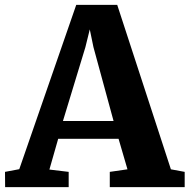

<svg xmlns="http://www.w3.org/2000/svg" viewBox="-36 -767 776 787"><path d="M43 -73.5 276.5 -747H444.5L664.5 -73L721 -62.5V0H414V-62.5L486.5 -73L450 -198H202.5L166.5 -72L245.5 -62.5V0H-15L-15.5 -62.5ZM429.5 -271 347 -574 332 -646.5 314 -573.5 222 -271Z"/></svg>

Font: Merriweather 20pt ExtraBold
Style: Regular
Weight: 800
Version: Version 2.100